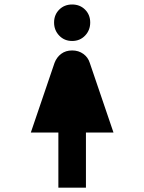

<svg xmlns="http://www.w3.org/2000/svg" viewBox="-20 -744 655 872"><path d="M307.7 -723.6Q343.1 -723.6 366.4 -700.3Q389.7 -676.9 389.7 -641.8Q389.7 -606.7 366.4 -582.3Q343.1 -557.9 307.7 -557.9Q272.3 -557.9 249 -582.3Q225.6 -606.7 225.6 -641.8Q225.6 -676.9 249 -700.3Q272.3 -723.6 307.7 -723.6ZM245.1 108.2V-142.1H120L227.7 -458.5Q237.4 -484.1 257.9 -499.5Q278.5 -514.9 307.7 -514.9Q336.9 -514.9 358.5 -499.2Q380 -483.6 387.7 -458.5L495.4 -142.1H370.3V108.2Z"/></svg>

Font: FiraCode Nerd Font
Style: Regular
Weight: 400
Designer: Carrois Corporate, Edenspiekermann AG, Nikita Prokopov
Foundry: Carrois Corporate, Edenspiekermann AG, Nikita Prokopov
Version: Version 6.002;Nerd Fonts 2.2.2